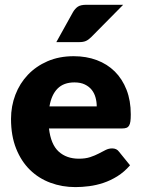

<svg xmlns="http://www.w3.org/2000/svg" viewBox="-20 -756 579 784"><path d="M180 -231.5Q187.5 -166.5 219.5 -137.2Q251.5 -108 302 -108Q329 -108 348.5 -114.5Q368 -121 383.2 -129Q398.5 -137 411.2 -143.5Q424 -150 438 -150Q456.5 -150 466 -136.5L511 -81Q487 -53.5 459.2 -36.2Q431.5 -19 402.2 -9.2Q373 0.5 343.8 4.2Q314.5 8 288 8Q233.5 8 185.8 -9.8Q138 -27.5 102.2 -62.5Q66.5 -97.5 45.8 -149.5Q25 -201.5 25 -270.5Q25 -322.5 42.8 -369Q60.5 -415.5 93.8 -450.5Q127 -485.5 174.2 -506Q221.5 -526.5 281 -526.5Q332.5 -526.5 375.2 -510.5Q418 -494.5 448.8 -464Q479.5 -433.5 496.8 -389.2Q514 -345 514 -289Q514 -271.5 512.5 -260.5Q511 -249.5 507 -243Q503 -236.5 496.2 -234Q489.5 -231.5 479 -231.5ZM375 -321.5Q375 -340 370.2 -357.5Q365.5 -375 354.8 -388.8Q344 -402.5 326.5 -411Q309 -419.5 284 -419.5Q240 -419.5 215 -394.2Q190 -369 182 -321.5ZM483 -736.5 353 -605Q341.5 -593.5 331 -588.8Q320.5 -584 303 -584H210L278 -706.5Q286.5 -721 298 -728.8Q309.5 -736.5 333 -736.5Z"/></svg>

Font: Lato
Style: Regular
Weight: 900
Designer: Lukasz Dziedzic with Adam Twardoch and Botio Nikoltchev
Foundry: tyPoland Lukasz Dziedzic
Version: Version 2.010; 2014-09-01; http://www.latofonts.com/; ttfaut